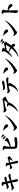

<svg xmlns="http://www.w3.org/2000/svg" viewBox="4468 -5368 985 9960"><g transform="rotate(-90 4960.0 -387.5)"><path d="M588 57Q568 57 551 42.5Q534 28 523.5 5.5Q513 -17 508 -40Q506 -50 504 -69Q502 -88 500 -113.5Q498 -139 492 -167Q485 -201 477.5 -238Q470 -275 462 -312.5Q454 -350 446.5 -384.5Q439 -419 432 -449Q425 -479 420 -501Q409 -542 400 -578Q391 -614 383 -642Q375 -670 369 -685Q363 -700 355 -709Q347 -718 330.5 -726Q314 -734 280 -747L279 -760Q304 -775 332.5 -787Q361 -799 379 -799Q394 -799 415.5 -793.5Q437 -788 457 -779.5Q477 -771 491.5 -760Q506 -749 508 -739Q511 -726 508 -715.5Q505 -705 502 -694.5Q499 -684 500 -669Q503 -643 509 -610Q515 -577 525 -527Q543 -447 557 -383.5Q571 -320 582.5 -272Q594 -224 603 -189Q612 -154 618 -130Q631 -84 639 -56Q647 -28 647 4Q647 25 633 40.5Q619 56 588 57ZM220 -155Q199 -155 173.5 -166.5Q148 -178 128 -194Q108 -210 102 -221Q95 -234 90.5 -250.5Q86 -267 85 -290L96 -296Q119 -280 133 -274.5Q147 -269 162 -269Q172 -269 198.5 -274.5Q225 -280 263 -290Q301 -300 343.5 -311.5Q386 -323 428 -334Q470 -345 504 -355Q540 -364 575.5 -373.5Q611 -383 644.5 -392Q678 -401 706.5 -410Q735 -419 756 -427Q774 -434 783.5 -439.5Q793 -445 800 -445Q831 -446 860 -438Q889 -430 908 -416.5Q927 -403 927 -385Q927 -369 917 -352.5Q907 -336 874 -333Q825 -329 781.5 -324Q738 -319 696 -311Q654 -303 609.5 -292.5Q565 -282 513 -268Q477 -258 435.5 -244.5Q394 -231 356.5 -217Q319 -203 293 -189Q270 -178 254.5 -167Q239 -156 220 -155ZM247 -420Q232 -420 212 -431Q192 -442 174 -458.5Q156 -475 145 -491Q137 -505 134.5 -515Q132 -525 129 -542L139 -548Q158 -537 169.5 -531.5Q181 -526 200 -526Q212 -526 240 -532Q268 -538 305 -547Q342 -556 381.5 -565.5Q421 -575 454 -584Q502 -596 531 -605Q560 -614 583 -622Q617 -633 637 -645.5Q657 -658 663 -658Q676 -658 695.5 -654Q715 -650 733.5 -643Q752 -636 764 -626Q776 -616 776 -604Q776 -585 766 -570Q756 -555 723 -549Q684 -542 637 -532Q590 -522 547.5 -512.5Q505 -503 479 -496Q440 -486 398 -473.5Q356 -461 325 -448Q302 -439 284.5 -429.5Q267 -420 247 -420Z M1550 60Q1515 60 1491.5 33Q1468 6 1466 -31Q1464 -56 1460 -91Q1456 -126 1448.5 -167.5Q1441 -209 1431.5 -252.5Q1422 -296 1412 -337Q1405 -361 1398.5 -386Q1392 -411 1385.5 -433.5Q1379 -456 1372.5 -474Q1366 -492 1360 -503Q1353 -517 1334.5 -529Q1316 -541 1292 -550V-558Q1311 -568 1329.5 -575.5Q1348 -583 1375 -583Q1389 -583 1408.5 -580Q1428 -577 1447.5 -570.5Q1467 -564 1480 -555.5Q1493 -547 1493 -536Q1494 -521 1490.5 -503Q1487 -485 1488 -468Q1489 -459 1491 -441.5Q1493 -424 1496.5 -403.5Q1500 -383 1504 -364Q1514 -324 1524 -282.5Q1534 -241 1544.5 -203.5Q1555 -166 1563.5 -134Q1572 -102 1578 -80Q1583 -64 1591.5 -37.5Q1600 -11 1600 8Q1600 60 1550 60ZM1595 -216Q1614 -245 1630.5 -277Q1647 -309 1660 -337.5Q1673 -366 1679 -384Q1681 -391 1678.5 -393.5Q1676 -396 1668 -394Q1653 -391 1630.5 -384Q1608 -377 1579.5 -368.5Q1551 -360 1519.5 -350Q1488 -340 1457 -332Q1437 -326 1415 -318Q1393 -310 1374 -302.5Q1355 -295 1344 -290Q1314 -277 1298.5 -263Q1283 -249 1266 -249Q1248 -249 1229 -261Q1210 -273 1196 -289Q1182 -305 1177 -318Q1173 -330 1172.5 -347.5Q1172 -365 1175 -381L1181 -382Q1197 -372 1208 -364.5Q1219 -357 1241 -357Q1259 -357 1294.5 -364.5Q1330 -372 1372 -382.5Q1414 -393 1450 -401Q1476 -407 1509 -416Q1542 -425 1575.5 -434Q1609 -443 1634.5 -450.5Q1660 -458 1671 -461Q1686 -466 1700 -476Q1714 -486 1724 -486Q1738 -486 1758.5 -475.5Q1779 -465 1798.5 -448.5Q1818 -432 1831 -413Q1844 -394 1844 -378Q1844 -366 1833 -360.5Q1822 -355 1808.5 -351Q1795 -347 1788 -341Q1758 -316 1710.5 -277.5Q1663 -239 1603 -209Z M2826 -582Q2813 -582 2803 -591.5Q2793 -601 2781 -618Q2768 -639 2747.5 -666Q2727 -693 2691 -725L2700 -738Q2743 -727 2779 -713Q2815 -699 2839 -677Q2854 -663 2860 -649.5Q2866 -636 2866 -622Q2866 -605 2855 -593.5Q2844 -582 2826 -582ZM2477 23Q2391 23 2340.5 14Q2290 5 2265 -17Q2240 -39 2231.5 -77.5Q2223 -116 2221 -174Q2221 -213 2221 -261.5Q2221 -310 2222 -362Q2223 -414 2223.5 -463Q2224 -512 2223.5 -553Q2223 -594 2222.5 -621.5Q2222 -649 2218 -656Q2212 -672 2191 -682.5Q2170 -693 2139 -703V-713Q2158 -723 2186.5 -735.5Q2215 -748 2238 -748Q2263 -748 2287.5 -737.5Q2312 -727 2332.5 -711.5Q2353 -696 2366 -679Q2379 -662 2379 -648Q2379 -634 2373 -624Q2367 -614 2359.5 -604Q2352 -594 2349 -579Q2346 -554 2341.5 -514.5Q2337 -475 2334.5 -430Q2332 -385 2330 -339Q2328 -293 2327 -254Q2326 -215 2327 -189Q2327 -150 2335 -130Q2343 -110 2368 -103.5Q2393 -97 2445 -97Q2517 -97 2572.5 -106.5Q2628 -116 2663 -125.5Q2698 -135 2705 -135Q2767 -135 2798.5 -120Q2830 -105 2830 -73Q2830 -44 2815.5 -29Q2801 -14 2777 -7Q2750 2 2704 9Q2658 16 2600 19.5Q2542 23 2477 23ZM2284 -338Q2348 -366 2411.5 -399.5Q2475 -433 2528.5 -467Q2582 -501 2614 -534Q2625 -545 2629 -554.5Q2633 -564 2629 -580Q2627 -594 2621.5 -606Q2616 -618 2613 -624L2622 -632Q2651 -628 2672.5 -620Q2694 -612 2716 -596Q2752 -571 2769.5 -541Q2787 -511 2787 -492Q2787 -472 2768 -464.5Q2749 -457 2720 -444Q2670 -422 2606 -398Q2542 -374 2464.5 -349.5Q2387 -325 2298 -299ZM2925 -662Q2910 -662 2899.5 -672Q2889 -682 2874 -701Q2862 -718 2843 -741Q2824 -764 2784 -796L2792 -808Q2836 -801 2870.5 -789Q2905 -777 2926 -761Q2946 -748 2953.5 -732.5Q2961 -717 2960 -699Q2960 -682 2951 -672Q2942 -662 2925 -662Z M3347 3Q3316 3 3284 -15Q3252 -33 3227.5 -57Q3203 -81 3192 -102Q3182 -121 3176 -148.5Q3170 -176 3170 -200L3184 -208Q3194 -198 3209.5 -183.5Q3225 -169 3243 -158Q3261 -147 3279 -147Q3308 -147 3357.5 -168Q3407 -189 3468.5 -225Q3530 -261 3597 -307.5Q3664 -354 3728.5 -406Q3793 -458 3847 -510.5Q3901 -563 3936 -609L3954 -597Q3898 -487 3819.5 -390.5Q3741 -294 3642 -210Q3543 -126 3426 -54Q3409 -43 3396.5 -30Q3384 -17 3373.5 -7Q3363 3 3347 3ZM3418 -457Q3390 -457 3371.5 -471Q3353 -485 3334 -513Q3316 -538 3301 -559Q3286 -580 3269 -600Q3252 -620 3228 -643Q3204 -666 3167 -694L3176 -709Q3229 -705 3285 -692Q3341 -679 3387.5 -657Q3434 -635 3462.5 -603.5Q3491 -572 3491 -531Q3491 -501 3470.5 -479Q3450 -457 3418 -457Z M4569 -465Q4604 -491 4633.5 -520Q4663 -549 4685.5 -577.5Q4708 -606 4720 -630Q4728 -646 4723.5 -651Q4719 -656 4704 -656Q4693 -656 4659.5 -650.5Q4626 -645 4581.5 -636.5Q4537 -628 4489 -617.5Q4441 -607 4398 -597Q4355 -587 4326 -580Q4307 -574 4293 -564Q4279 -554 4266.5 -546.5Q4254 -539 4238 -539Q4218 -539 4194 -554.5Q4170 -570 4150.5 -593Q4131 -616 4123 -638Q4118 -653 4116 -674.5Q4114 -696 4117 -718L4131 -722Q4153 -698 4168 -689Q4183 -680 4207 -680Q4232 -680 4271.5 -682.5Q4311 -685 4359 -689.5Q4407 -694 4457.5 -699Q4508 -704 4554 -709.5Q4600 -715 4636 -719.5Q4672 -724 4690 -726Q4720 -731 4737 -741.5Q4754 -752 4773 -752Q4789 -752 4813.5 -736Q4838 -720 4862.5 -696.5Q4887 -673 4904 -648.5Q4921 -624 4921 -606Q4921 -588 4905 -578.5Q4889 -569 4869.5 -564Q4850 -559 4837 -552Q4810 -539 4770.5 -518Q4731 -497 4683.5 -474.5Q4636 -452 4585 -430ZM4156 40Q4213 0 4263 -52.5Q4313 -105 4353.5 -161Q4394 -217 4422.5 -269Q4451 -321 4466.5 -361Q4482 -401 4482 -421Q4482 -445 4460.5 -461Q4439 -477 4407 -490L4409 -504Q4425 -509 4443 -512Q4461 -515 4480 -515Q4533 -514 4570.5 -499.5Q4608 -485 4621 -475Q4632 -466 4636.5 -455Q4641 -444 4635 -429Q4594 -328 4531 -236.5Q4468 -145 4379 -70.5Q4290 4 4168 56Z M5194 51Q5258 7 5306 -44Q5354 -95 5389 -147Q5424 -199 5446 -247.5Q5468 -296 5478 -335.5Q5488 -375 5488 -400Q5488 -415 5481.5 -431Q5475 -447 5459 -462L5532 -473Q5565 -454 5590 -438Q5615 -422 5630 -406.5Q5645 -391 5645 -375Q5645 -362 5637 -351Q5629 -340 5617.5 -324.5Q5606 -309 5592 -282Q5572 -239 5540.5 -191Q5509 -143 5463 -95.5Q5417 -48 5354 -6Q5291 36 5208 68ZM5216 -365Q5198 -365 5177 -378.5Q5156 -392 5139 -412.5Q5122 -433 5116 -450Q5110 -465 5109 -483.5Q5108 -502 5110 -520L5121 -525Q5142 -507 5158.5 -496Q5175 -485 5198 -485Q5219 -485 5263.5 -490Q5308 -495 5366 -502Q5424 -509 5485.5 -517.5Q5547 -526 5601 -533.5Q5655 -541 5692 -545Q5725 -549 5745 -554Q5765 -559 5775.5 -562.5Q5786 -566 5790 -566Q5825 -566 5856.5 -555Q5888 -544 5908 -526.5Q5928 -509 5928 -486Q5928 -459 5916.5 -450Q5905 -441 5883 -441Q5865 -441 5828 -447Q5791 -453 5746 -453Q5705 -453 5650.5 -449.5Q5596 -446 5536 -439Q5500 -436 5458 -428Q5416 -420 5378.5 -411.5Q5341 -403 5320 -396Q5294 -387 5266.5 -376Q5239 -365 5216 -365ZM5383 -621Q5333 -621 5304 -650Q5275 -679 5247 -736L5257 -744Q5288 -726 5316 -722Q5344 -718 5369 -718Q5407 -718 5444 -723.5Q5481 -729 5512.5 -737Q5544 -745 5563 -750Q5587 -757 5601 -763Q5615 -769 5623.5 -772.5Q5632 -776 5637 -776Q5692 -776 5723 -759.5Q5754 -743 5754 -711Q5754 -695 5745.5 -684Q5737 -673 5713 -668Q5683 -660 5639.5 -652Q5596 -644 5548.5 -637Q5501 -630 5457.5 -625.5Q5414 -621 5383 -621Z M6297 3Q6266 3 6234 -15Q6202 -33 6177.5 -57Q6153 -81 6142 -102Q6132 -121 6126 -148.5Q6120 -176 6120 -200L6134 -208Q6144 -198 6159.5 -183.5Q6175 -169 6193 -158Q6211 -147 6229 -147Q6258 -147 6307.5 -168Q6357 -189 6418.5 -225Q6480 -261 6547 -307.5Q6614 -354 6678.5 -406Q6743 -458 6797 -510.5Q6851 -563 6886 -609L6904 -597Q6848 -487 6769.5 -390.5Q6691 -294 6592 -210Q6493 -126 6376 -54Q6359 -43 6346.5 -30Q6334 -17 6323.5 -7Q6313 3 6297 3ZM6368 -457Q6340 -457 6321.5 -471Q6303 -485 6284 -513Q6266 -538 6251 -559Q6236 -580 6219 -600Q6202 -620 6178 -643Q6154 -666 6117 -694L6126 -709Q6179 -705 6235 -692Q6291 -679 6337.5 -657Q6384 -635 6412.5 -603.5Q6441 -572 6441 -531Q6441 -501 6420.5 -479Q6400 -457 6368 -457Z M7777 -652Q7765 -651 7753.5 -659.5Q7742 -668 7730 -684Q7715 -705 7697.5 -729.5Q7680 -754 7644 -787L7653 -799Q7692 -791 7726 -779Q7760 -767 7783 -746Q7800 -733 7806.5 -719.5Q7813 -706 7814 -690Q7816 -674 7805.5 -664Q7795 -654 7777 -652ZM6998 66Q7103 13 7197 -60Q7291 -133 7369.5 -217.5Q7448 -302 7506 -389Q7564 -476 7595 -556Q7603 -576 7582 -576Q7571 -576 7546.5 -571.5Q7522 -567 7497.5 -560.5Q7473 -554 7459 -549Q7443 -544 7430.5 -539.5Q7418 -535 7402 -535Q7390 -535 7370.5 -550Q7351 -565 7329 -583L7349 -622Q7365 -620 7375.5 -619.5Q7386 -619 7397 -619Q7408 -619 7434 -622Q7460 -625 7490 -629.5Q7520 -634 7545 -639Q7570 -644 7580 -647Q7598 -655 7614 -669Q7630 -683 7648 -683Q7660 -683 7682 -672.5Q7704 -662 7727 -645.5Q7750 -629 7766 -610Q7782 -591 7782 -574Q7782 -561 7770.5 -550.5Q7759 -540 7745.5 -530.5Q7732 -521 7725 -509Q7664 -403 7594 -312.5Q7524 -222 7439 -147.5Q7354 -73 7248 -15Q7142 43 7008 85ZM7607 -97Q7585 -96 7570.5 -106Q7556 -116 7541 -136.5Q7526 -157 7503.5 -189.5Q7481 -222 7442 -268Q7394 -324 7342.5 -356Q7291 -388 7233 -417L7248 -438Q7281 -430 7324.5 -417Q7368 -404 7415 -387Q7462 -370 7503 -348Q7545 -326 7582.5 -298Q7620 -270 7643.5 -237.5Q7667 -205 7669 -167Q7671 -136 7652.5 -117Q7634 -98 7607 -97ZM6985 -267Q7031 -308 7075.5 -357Q7120 -406 7159 -457.5Q7198 -509 7227.5 -556Q7257 -603 7274 -640Q7291 -677 7291 -697Q7291 -711 7275.5 -728.5Q7260 -746 7236 -760L7238 -772Q7253 -776 7269 -779Q7285 -782 7311 -781Q7348 -781 7384 -768Q7420 -755 7443.5 -738Q7467 -721 7467 -707Q7467 -691 7459 -683Q7451 -675 7437 -655Q7403 -602 7356 -544.5Q7309 -487 7252.5 -432Q7196 -377 7132 -330Q7068 -283 6997 -250ZM7871 -720Q7856 -719 7844.5 -729.5Q7833 -740 7819 -757Q7805 -774 7788.5 -794Q7772 -814 7731 -847L7740 -860Q7785 -852 7815 -844Q7845 -836 7868 -820Q7887 -808 7896.5 -793.5Q7906 -779 7907 -760Q7907 -742 7897 -731.5Q7887 -721 7871 -720Z M8267 3Q8236 3 8204 -15Q8172 -33 8147.5 -57Q8123 -81 8112 -102Q8102 -121 8096 -148.5Q8090 -176 8090 -200L8104 -208Q8114 -198 8129.5 -183.5Q8145 -169 8163 -158Q8181 -147 8199 -147Q8228 -147 8277.5 -168Q8327 -189 8388.5 -225Q8450 -261 8517 -307.5Q8584 -354 8648.5 -406Q8713 -458 8767 -510.5Q8821 -563 8856 -609L8874 -597Q8818 -487 8739.5 -390.5Q8661 -294 8562 -210Q8463 -126 8346 -54Q8329 -43 8316.5 -30Q8304 -17 8293.5 -7Q8283 3 8267 3ZM8338 -457Q8310 -457 8291.5 -471Q8273 -485 8254 -513Q8236 -538 8221 -559Q8206 -580 8189 -600Q8172 -620 8148 -643Q8124 -666 8087 -694L8096 -709Q8149 -705 8205 -692Q8261 -679 8307.5 -657Q8354 -635 8382.5 -603.5Q8411 -572 8411 -531Q8411 -501 8390.5 -479Q8370 -457 8338 -457Z M9354 54Q9326 54 9306 37Q9286 20 9276 -11Q9266 -42 9266 -84Q9266 -105 9271 -126.5Q9276 -148 9280 -182Q9283 -210 9285 -245.5Q9287 -281 9288 -318Q9289 -355 9289.5 -387Q9290 -419 9290 -440Q9290 -471 9289 -509Q9288 -547 9286.5 -583.5Q9285 -620 9283 -650Q9281 -680 9277 -697Q9272 -722 9249.5 -733Q9227 -744 9199 -751L9198 -765Q9220 -777 9246 -787.5Q9272 -798 9296 -798Q9315 -798 9340 -789.5Q9365 -781 9389 -767.5Q9413 -754 9428 -739Q9443 -724 9443 -711Q9443 -695 9437 -684Q9431 -673 9424 -661Q9417 -649 9414 -630Q9411 -609 9408.5 -582Q9406 -555 9405 -522.5Q9404 -490 9403 -453Q9402 -407 9401.5 -363Q9401 -319 9401.5 -277Q9402 -235 9403.5 -197.5Q9405 -160 9406 -129Q9407 -89 9408.5 -63.5Q9410 -38 9410 -28Q9410 16 9398.5 35Q9387 54 9354 54ZM9667 -234Q9640 -234 9624 -244.5Q9608 -255 9594 -274Q9580 -293 9561.5 -318Q9543 -343 9512 -372Q9488 -394 9457 -414.5Q9426 -435 9378 -456V-488Q9462 -483 9536 -465Q9610 -447 9655 -420Q9691 -399 9711.5 -373Q9732 -347 9732 -302Q9732 -275 9715 -254.5Q9698 -234 9667 -234Z"/></g></svg>

Font: Noto Serif TC ExtraBold
Style: Regular
Weight: 800
Designer: Ryoko NISHIZUKA 西塚涼子 (kana & ideographs); Frank Grießhammer (Latin, Greek & Cyrillic); Wenlong ZHANG 张文龙 (bopomofo); San
Foundry: Adobe
Version: Version 2.002-H1;hotconv 1.1.0;makeotfexe 2.6.0